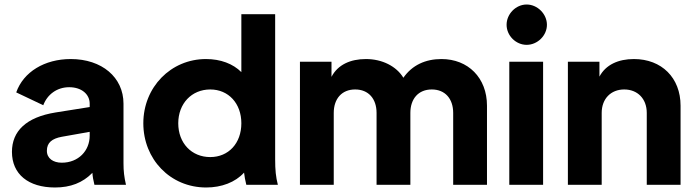

<svg xmlns="http://www.w3.org/2000/svg" viewBox="-20 -820 3084 852"><path d="M224 12C293 12 347 -9 390 -53C391 -37 394 -20 399 0H539C531 -35 528 -60 528 -96V-360C528 -477 432 -558 294 -558C178 -558 84 -501 52 -410L172 -353C190 -401 233 -433 287 -433C343 -433 378 -401 378 -360V-345L227 -321C96 -300 33 -238 33 -146C33 -47 106 12 224 12ZM188 -151C188 -187 211 -205 254 -213L378 -235V-218C378 -151 328 -98 254 -98C216 -98 188 -117 188 -151Z M895 12C963 12 1024 -11 1063 -54C1065 -37 1068 -20 1073 0H1213C1204 -35 1201 -65 1201 -113V-757H1051V-500C1014 -537 959 -558 894 -558C738 -558 616 -433 616 -273C616 -114 735 12 895 12ZM771 -273C771 -360 830 -423 913 -423C994 -423 1051 -361 1051 -273C1051 -184 994 -123 913 -123C830 -123 771 -185 771 -273Z M1311 0H1461V-319C1461 -382 1497 -423 1556 -423C1615 -423 1651 -382 1651 -319V0H1801V-319C1801 -382 1837 -423 1896 -423C1955 -423 1991 -382 1991 -319V0H2141V-351C2141 -475 2057 -558 1939 -558C1868 -558 1809 -531 1770 -475C1739 -526 1676 -558 1604 -558C1535 -558 1479 -533 1451 -479V-546H1311Z M2240 0H2390V-546H2240ZM2228 -710C2228 -662 2269 -621 2317 -621C2365 -621 2407 -662 2407 -710C2407 -758 2365 -800 2317 -800C2269 -800 2228 -758 2228 -710Z M2500 0H2650V-319C2650 -382 2691 -423 2750 -423C2809 -423 2850 -382 2850 -319V0H3000V-351C3000 -475 2916 -558 2793 -558C2724 -558 2668 -533 2640 -480V-546H2500Z"/></svg>

Font: Mluvka ExtraBold
Style: Regular
Weight: 800
Designer: Modified by Jiří Krblich, Original typeface by Gumpita Rahayu
Foundry: Gumpita Rahayu & Jiří Krblich
Version: Version 2.000;Glyphs 3.1.1 (3134)